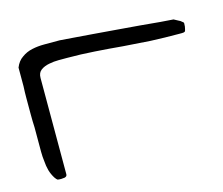

<svg xmlns="http://www.w3.org/2000/svg" viewBox="-68 -497 679 585"><g transform="rotate(-15 271.5 -204.5)"><path d="M20.5 -361.3Q28.3 -380.9 43 -390.6Q57.6 -401.4 76.2 -405.3Q93.8 -409.2 114.3 -409.2H163.1Q177.7 -408.2 203.1 -406.2Q231.4 -404.3 265.6 -401.4Q298.8 -398.4 338.9 -395.5Q375 -392.6 411.1 -389.6Q441.4 -386.7 474.6 -383.8Q502.9 -381.8 514.6 -380.9L529.3 -373Q534.2 -371.1 538.1 -367.2Q543 -364.3 543 -361.3Q543 -349.6 541 -343.8Q540 -337.9 538.1 -335.9Q535.2 -334 529.3 -334H518.6Q474.6 -334 430.7 -335.9L344.7 -341.8Q302.7 -345.7 257.8 -348.6Q213.9 -351.6 170.9 -351.6H144.5Q128.9 -351.6 114.3 -348.6Q98.6 -345.7 87.9 -337.9Q77.1 -330.1 77.1 -313.5V-9.8Q77.1 -2.9 69.3 -1Q62.5 0 58.6 0Q49.8 0 46.9 -1Q43.9 -2.9 39.1 -9.8Q31.2 -22.5 27.3 -36.1Q23.4 -50.8 22.5 -65.4Q20.5 -80.1 20.5 -95.7V-140.6Q20.5 -154.3 20.5 -172.9Q19.5 -192.4 19.5 -212.9V-266.6Q19.5 -284.2 20.5 -302.7V-338.9Z"/></g></svg>

Font: Swanky and Moo Moo Cyrillic
Style: Regular
Weight: 400
Designer: Kimberly Geswein; Denis Ignatov
Foundry: Kimberly Geswein; Denis Ignatov
Version: Version 1.003 June 27, 2018